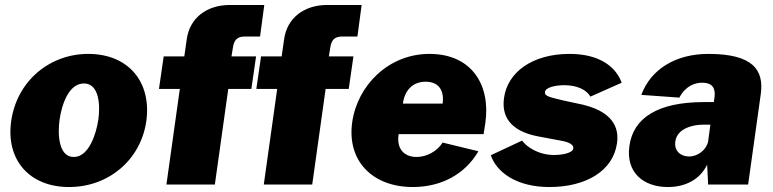

<svg xmlns="http://www.w3.org/2000/svg" viewBox="-20 -743 3114 773"><path d="M258 10C419 10 547 -101 569 -255C591 -412 498 -526 335 -526C181 -526 48 -418 25 -255C3 -100 98 10 258 10ZM277 -111C214 -111 212 -207 220 -262C228 -318 255 -407 318 -407C380 -407 384 -318 376 -262C368 -207 339 -111 277 -111Z M1011 -516H912L917 -547C922 -585 936 -596 968 -596H1027L1044 -723H906C811 -723 744 -670 732 -586L722 -516H639L620 -385H704L650 0H845L899 -385H992Z M1403 -516H1304L1309 -547C1314 -585 1328 -596 1360 -596H1419L1436 -723H1298C1203 -723 1136 -670 1124 -586L1114 -516H1031L1012 -385H1096L1042 0H1237L1291 -385H1384Z M1585 -203H1927L1934 -248C1956 -401 1879 -526 1709 -526C1544 -526 1419 -399 1398 -251C1376 -95 1480 10 1642 10C1756 10 1852 -41 1906 -134L1762 -169C1740 -134 1698 -111 1657 -111C1610 -111 1575 -141 1585 -203ZM1602 -326C1609 -377 1639 -414 1694 -414C1748 -414 1769 -377 1762 -326Z M2192 10C2338 10 2448 -54 2464 -166C2471 -214 2462 -288 2329 -321L2250 -338C2199 -351 2172 -354 2174 -372C2176 -392 2218 -400 2252 -400C2304 -400 2342 -381 2357 -354L2483 -410C2461 -470 2399 -526 2273 -526C2122 -526 2022 -451 2009 -347C1997 -258 2055 -210 2151 -193L2226 -179C2257 -174 2291 -166 2288 -145C2285 -126 2241 -119 2211 -119C2146 -119 2099 -153 2082 -177L1956 -118C1980 -48 2061 10 2192 10Z M2669 10C2739 10 2798 -20 2827 -80L2831 0H2992L3043 -365C3056 -461 3012 -526 2832 -526C2700 -526 2600 -464 2562 -361L2715 -350C2741 -398 2778 -410 2807 -410C2846 -410 2861 -390 2857 -354L2854 -332H2814C2626 -332 2529 -267 2514 -155C2499 -48 2571 10 2669 10ZM2754 -113C2721 -113 2693 -135 2699 -174C2707 -230 2778 -241 2809 -241H2840L2831 -174C2825 -142 2792 -113 2754 -113Z"/></svg>

Font: United Sans Black
Style: Italic
Weight: 900
Italic angle: -8°
Designer: Pablo Impallari, Rodrigo Fuenzalida (Modified by Dan O. Williams)
Version: Version 1.000;PS 001.000;hotconv 1.0.88;makeotf.lib2.5.64775